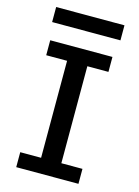

<svg xmlns="http://www.w3.org/2000/svg" viewBox="-132 -969 756 1042"><g transform="rotate(15 246.0 -448.0)"><path d="M415.5 -712.9V-628.9H296.9V-84H415.5V0H65.9V-84H183.1V-628.9H65.9V-712.9ZM50.3 -895.5H434.1V-811H50.3Z"/></g></svg>

Font: Lesson One Medium
Style: Regular
Weight: 500
Designer: But Ko, Victor Gaultney, Annie Olsen, Julie Remington, Don Collingsworth, Eric Hays, Becca Hirsbrunner
Version: Version 1.100